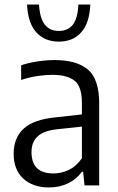

<svg xmlns="http://www.w3.org/2000/svg" viewBox="-20 -815 520 844"><path d="M195 9Q124.5 9 82.2 -30Q40 -69 40 -138.5Q40 -210 84.8 -250.2Q129.5 -290.5 227.5 -299.5L340 -312V-362.5Q340 -435 307.5 -460.5Q275 -486 209.5 -486Q180.5 -486 144.5 -480.8Q108.5 -475.5 73 -463.5V-528Q105 -539 145 -545Q185 -551 220 -551Q317 -551 366.5 -509.2Q416 -467.5 416 -359.5V0H351.5L345.5 -60H340Q315.5 -26 277.8 -8.5Q240 9 195 9ZM118.5 -146.5Q118.5 -52.5 215.5 -52.5Q247.5 -52.5 280.5 -67.2Q313.5 -82 340 -119V-258.5L233 -247Q173 -241 145.8 -216Q118.5 -191 118.5 -146.5ZM238.5 -632Q176.5 -632 139.5 -673Q102.5 -714 99 -795H151.5Q155 -735 176.8 -707Q198.5 -679 238.5 -679Q279 -679 300.5 -707Q322 -735 324.5 -795H377Q373.5 -713.5 337 -672.8Q300.5 -632 238.5 -632Z"/></svg>

Font: Encode Sans SemiCondensed SemiCondensed
Style: Regular
Weight: 400
Width: 4
Designer: Multiple Designers
Foundry: Impallari Type
Version: Version 3.000; ttfautohint (v1.8.3) -l 8 -r 50 -G 200 -x 14 